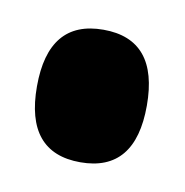

<svg xmlns="http://www.w3.org/2000/svg" viewBox="-36 -186 225 234"><g transform="rotate(10 76.0 -69.0)"><path d="M76 13Q8 13 8 -69Q8 -151 76 -151Q144 -151 144 -69Q144 13 76 13Z"/></g></svg>

Font: Bricolage Grotesque 96pt Condensed Bricolage Grotesque 48pt Condensed Regular
Style: Bold
Weight: 700
Width: 3
Designer: Mathieu Triay
Foundry: Atelier Triay
Version: Version 1.001; ttfautohint (v1.8.4.7-5d5b);gftools[0.9.33.de